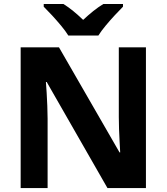

<svg xmlns="http://www.w3.org/2000/svg" viewBox="-20 -954 845 974"><path d="M720.3 0H525.1L216.9 -538.1H212.9Q214.9 -515.1 216.7 -483Q218.5 -450.9 220 -416.9Q221.5 -382.9 221.5 -352V0H84.8V-714H279.1L586.3 -181H589.7Q588.7 -201.2 586.9 -232.6Q585.1 -264 583.9 -298.3Q582.7 -332.7 582.7 -359.8V-714H720.3ZM326.7 -773.6Q312.5 -796.6 290.2 -823.4Q267.8 -850.2 244.2 -875.9Q220.5 -901.6 201.8 -920V-933.6H302.1Q328.1 -917.2 352.1 -897.5Q376.2 -877.8 401.8 -853.2Q428.2 -877.8 453.1 -897.8Q478.1 -917.8 504.1 -933.6H603.9V-920Q586.1 -902.2 562.2 -876.5Q538.3 -850.8 515.8 -823.7Q493.3 -796.6 478.9 -773.6Z"/></svg>

Font: Noto Sans Khmer UI
Style: Regular
Weight: 400
Designer: Danh Hong and the Monotype Design Team
Foundry: Monotype Imaging Inc.
Version: Version 2.002